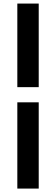

<svg xmlns="http://www.w3.org/2000/svg" viewBox="-20 -863 317 1087"><path d="M199.2 -842.8V-369.6H78.1V-842.8ZM199.2 204.6H78.1V-283.7H199.2Z"/></svg>

Font: Ufes Sans
Style: Bold
Weight: 700
Designer: Ricardo Esteves & Filipe Motta
Foundry: ProDesignUfes - Ricardo Esteves, Filipe Motta (This is a derivative work, based on Roboto family, by Christian Robertson
Version: Version 2.0